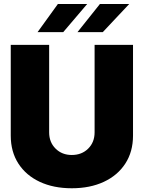

<svg xmlns="http://www.w3.org/2000/svg" viewBox="-20 -958 738 986"><path d="M465.8 -727.5H663.1V-261.7Q663.1 -178.7 623.5 -117.9Q584 -57.1 513.2 -24.2Q442.4 8.8 348.6 8.8Q254.9 8.8 184.3 -24.2Q113.8 -57.1 74.5 -117.9Q35.2 -178.7 35.2 -261.7V-727.5H232.4V-278.3Q232.4 -227.5 265.4 -194.8Q298.3 -162.1 348.6 -162.1Q399.9 -162.1 432.9 -194.8Q465.8 -227.5 465.8 -278.3ZM377.9 -793 493.2 -937.5H643.6L507.8 -793ZM172.9 -793 277.3 -937.5H427.7L304.7 -793Z"/></svg>

Font: Inter Tight Black
Style: Regular
Weight: 900
Designer: Rasmus Andersson
Foundry: rsms
Version: Version 3.004; ttfautohint (v1.8.4.7-5d5b)